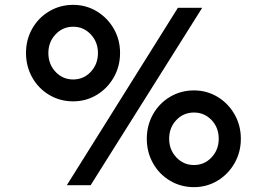

<svg xmlns="http://www.w3.org/2000/svg" viewBox="-20 -759 1098 790"><path d="M712 -727H812L353 3H255ZM87 -541Q87 -596 112.5 -641Q138 -686 182.5 -712.5Q227 -739 281 -739Q334 -739 378 -712.5Q422 -686 448 -641Q474 -596 474 -541Q474 -486 448 -440.5Q422 -395 378 -368.5Q334 -342 281 -342Q227 -342 182.5 -368.5Q138 -395 112.5 -440.5Q87 -486 87 -541ZM383 -541Q383 -586 353.5 -617.5Q324 -649 281 -649Q238 -649 208.5 -617.5Q179 -586 179 -541Q179 -495 208.5 -463.5Q238 -432 281 -432Q324 -432 353.5 -463.5Q383 -495 383 -541ZM584 -188Q584 -243 609.5 -288.5Q635 -334 679.5 -360.5Q724 -387 778 -387Q831 -387 875 -360.5Q919 -334 945 -288.5Q971 -243 971 -188Q971 -133 945 -87.5Q919 -42 875 -15.5Q831 11 778 11Q724 11 679.5 -15.5Q635 -42 609.5 -87.5Q584 -133 584 -188ZM880 -188Q880 -234 850.5 -265Q821 -296 778 -296Q735 -296 705.5 -265Q676 -234 676 -188Q676 -143 705.5 -111.5Q735 -80 778 -80Q821 -80 850.5 -111.5Q880 -143 880 -188Z"/></svg>

Font: SUITE SemiBold
Style: Regular
Weight: 600
Designer: Sun
Foundry: Sun
Version: Version 2.040